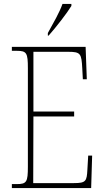

<svg xmlns="http://www.w3.org/2000/svg" viewBox="-20 -951 530 971"><path d="M222 -784V-771H226C265 -815 320 -886 341 -921V-931H296C280 -886 251 -837 222 -784ZM40 0H441L446 -164H426L422 -94C419 -35 415 -25 354 -25H148L149 -362H355V-387H149V-689H325C388 -689 392 -680 396 -606L399 -550H419L413 -714H40V-694H65C115 -694 121 -683 121 -606V-108C121 -31 115 -20 65 -20H40Z"/></svg>

Font: Noto Serif Hebrew Condensed Thin
Style: Regular
Weight: 100
Width: 3
Designer: Monotype Design Team
Foundry: Monotype Imaging Inc.
Version: Version 2.004